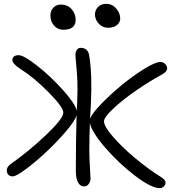

<svg xmlns="http://www.w3.org/2000/svg" viewBox="-20 -975 892 995"><path d="M539.1 -831.1Q512.2 -831.1 492.2 -852.1Q472.2 -873 472.2 -899.9Q472.2 -923.3 488.5 -939.2Q504.9 -955.1 529.8 -955.1Q561.5 -955.1 582.3 -930.9Q603 -906.7 603 -878.9Q603 -860.4 586.9 -845.7Q570.8 -831.1 539.1 -831.1ZM308.1 -820.8Q278.8 -820.8 260 -842.3Q241.2 -863.8 241.2 -895Q241.2 -918.5 256.1 -934.8Q271 -951.2 294.9 -951.2Q331.1 -951.2 351.6 -927Q372.1 -902.8 372.1 -872.1Q372.1 -820.8 308.1 -820.8ZM45.9 -61Q30.3 -61 22.7 -70.1Q15.1 -79.1 15.1 -92.8Q15.1 -108.9 34.2 -124Q131.3 -192.4 219.7 -276.6Q308.1 -360.8 308.1 -391.1Q308.1 -419.9 231.2 -497.3Q154.3 -574.7 87.9 -616.2Q43.9 -644.5 43.9 -665Q43.9 -675.3 52.5 -682.1Q61 -689 76.2 -689Q103.5 -689 172.6 -634.5Q241.7 -580.1 304.7 -510.3Q367.7 -440.4 377.9 -401.9Q378.4 -408.7 378.9 -421.6Q379.4 -434.6 379.9 -440.9Q382.8 -514.6 380.9 -556.4Q378.9 -598.1 375 -639.4Q371.1 -680.7 371.1 -690.9Q371.1 -706.1 378.2 -716.6Q385.3 -727.1 397.9 -727.1Q418 -727.1 428.7 -716.3Q439.5 -705.6 441.9 -689Q458.5 -592.3 451.2 -439Q450.7 -424.8 449 -398.2Q447.3 -371.6 446.8 -359.9Q456.5 -386.7 505.1 -437Q553.7 -487.3 611.8 -534.9Q669.9 -582.5 727.5 -618.2Q785.2 -653.8 811 -653.8Q824.7 -653.8 835.4 -644Q846.2 -634.3 846.2 -620.1Q846.2 -611.8 838.9 -603.5Q831.5 -595.2 820.8 -589.8Q752 -552.2 682.1 -503.7Q612.3 -455.1 565.7 -410.9Q519 -366.7 519 -346.2Q519 -319.8 565.9 -265.9Q612.8 -211.9 680.7 -155.3Q748.5 -98.6 812 -59.1Q837.9 -43.9 837.9 -28.8Q837.9 -17.6 829.1 -8.8Q820.3 0 807.1 0Q764.6 0 680.9 -63.5Q597.2 -127 526.4 -208.5Q455.6 -290 445.8 -337.9Q442.9 -257.8 442.9 -196.8Q442.9 -160.6 446 -108.2Q449.2 -55.7 449.2 -50.8Q449.2 -33.7 439.5 -21.2Q429.7 -8.8 416 -8.8Q396 -8.8 384.5 -29.3Q373 -49.8 373 -89.8Q373 -253.4 377 -377Q367.2 -347.2 320.6 -292.7Q273.9 -238.3 219.7 -187.5Q165.5 -136.7 114.7 -98.9Q64 -61 45.9 -61Z"/></svg>

Font: Shantell Sans Irregular Bouncy
Style: Regular
Weight: 300
Designer: Stephen Nixon, Anya Danilova, Shantell Martin
Foundry: Arrow Type
Version: Version 1.006;[9816181b4]